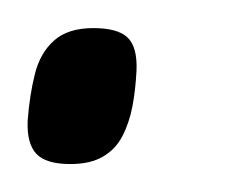

<svg xmlns="http://www.w3.org/2000/svg" viewBox="-34 -114 175 136"><path d="M-14.4 -28.6Q-13 -47.1 -9.2 -61.9Q-5.5 -76.6 4.4 -85.4Q14.3 -94.1 32.1 -94.1Q49.4 -94.1 56.4 -87.4Q63.4 -80.6 62.7 -64Q62 -50.3 59.8 -38.6Q57.5 -26.8 52.6 -17.4Q47.7 -8.1 38.8 -3Q29.9 2.2 15.8 2.2Q-1.5 2.2 -8.3 -5.1Q-15.1 -12.4 -14.4 -28.6Z"/></svg>

Font: Georama ExtraCondensed Thin
Style: Italic
Weight: 100
Width: 2
Italic angle: -9°
Designer: Jean-Baptiste Levee
Foundry: Production Type
Version: Version 1.001